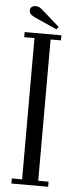

<svg xmlns="http://www.w3.org/2000/svg" viewBox="-57 -854 346 884"><g transform="rotate(5 116.0 -412.0)"><path d="M31 0V-23.5H78.5V-676.5H31V-700H201V-676.5H153V-23.5H201V0ZM175.5 -725.5 75.5 -770Q62.5 -776 54.2 -782.8Q46 -789.5 46 -802Q46 -811.5 53 -817.5Q60 -823.5 71 -823.5Q81 -823.5 88.2 -819.8Q95.5 -816 102 -810L185 -737.5Z"/></g></svg>

Font: Imbue 48pt
Style: Regular
Weight: 400
Designer: Tyler Finck
Foundry: Etcetera Type Company
Version: Version 1.102